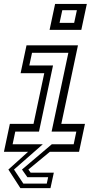

<svg xmlns="http://www.w3.org/2000/svg" viewBox="-23 -770 538 974"><path d="M80.5 184.5 19.5 90 119.5 0H-3L27 -141.5H147L201.5 -398.5H81.5L111.5 -540H372.5L288 -141.5H408L378 0H230L121 90L132.5 106H250L233 184.5ZM95.5 161.5H214.2L221.2 129H116L88.5 90L239.8 -38.2H350.8L364.2 -102.5H238.8L323.8 -502.2H139.5L125.8 -438H246L174.8 -102.5H54.5L41 -38.2H194.2L48 90ZM228.5 -618.5 256.5 -750H417.5L389.5 -618.5ZM279.2 -654H353.2L367 -718.2H293Z"/></svg>

Font: Tourney Thin
Style: Italic
Weight: 100
Italic angle: -12°
Designer: Tyler Finck
Foundry: Etcetera Type Co
Version: Version 1.015